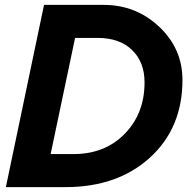

<svg xmlns="http://www.w3.org/2000/svg" viewBox="-20 -765 777 785"><path d="M4 0 160 -745H404Q536 -745 631 -655.5Q726 -566 726 -438Q726 -242 593.5 -121Q461 0 248 0ZM187 -135H280Q409 -135 490 -218Q571 -301 571 -428Q571 -511 520 -560.5Q469 -610 379 -610H287Z"/></svg>

Font: Plus Jakarta Display
Style: Bold Italic
Weight: 700
Italic angle: -12°
Designer: Gumpita Rahayu
Foundry: Tokotype Studio
Version: Version 1.000;hotconv 1.0.109;makeotfexe 2.5.65596